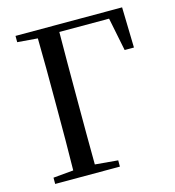

<svg xmlns="http://www.w3.org/2000/svg" viewBox="-109 -824 837 917"><g transform="rotate(-15 310.0 -366.0)"><path d="M51 -701 151 -693C153 -593 153 -493 153 -392V-335C153 -238 153 -138 151 -40L51 -31V0H371V-31L258 -41C257 -140 257 -239 257 -335V-392C257 -494 257 -596 258 -696H504L537 -532H583L578 -732H51Z"/></g></svg>

Font: Source Han Serif CN Medium
Style: Regular
Weight: 500
Designer: Ryoko NISHIZUKA 西塚涼子 (kana & ideographs); Frank Grießhammer (Latin, Greek & Cyrillic); Wenlong ZHANG 张文龙 (bopomofo); San
Foundry: Adobe
Version: Version 2.002;hotconv 1.1.0;makeotfexe 2.6.0